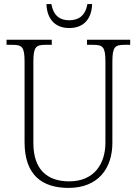

<svg xmlns="http://www.w3.org/2000/svg" viewBox="-20 -908 670 938"><path d="M318 -771C391 -771 428 -818 430 -888H407C397 -831 364 -809 318 -809C272 -809 241 -832 231 -888H207C209 -818 247 -771 318 -771ZM315 10C459 10 529 -85 529 -210V-605C529 -679 541 -689 589 -689H616V-714H405V-689H435C483 -689 495 -679 495 -606V-211C495 -110 442 -22 318 -22C211 -22 143 -79 143 -210V-605C143 -679 155 -689 203 -689H233V-714H12V-689H40C88 -689 100 -679 100 -607V-214C100 -53 185 10 315 10Z"/></svg>

Font: Noto Serif Thai SemiCondensed ExtraLight
Style: Regular
Weight: 200
Width: 4
Designer: Monotype Design Team
Foundry: Monotype Imaging Inc.
Version: Version 2.002